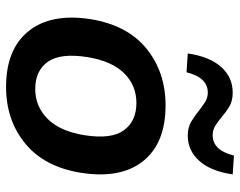

<svg xmlns="http://www.w3.org/2000/svg" viewBox="-99 -681 790 632"><g transform="rotate(90 296.0 -365.0)"><path d="M266 10Q142 10 82.5 -64Q23 -138 43 -268Q63 -390 140.5 -452.5Q218 -515 327 -515Q451 -515 510 -441.5Q569 -368 549 -238Q530 -117 453 -53.5Q376 10 266 10ZM273 -86Q330 -86 371 -126.5Q412 -167 425 -248Q439 -336 409 -377.5Q379 -419 319 -419Q261 -419 221 -378.5Q181 -338 168 -258Q154 -170 183 -128Q212 -86 273 -86ZM218 -584 156 -588Q166 -659 200 -697.5Q234 -736 285 -736Q312 -736 330.5 -725Q349 -714 365 -700Q379 -688 393.5 -679Q408 -670 425 -670Q475 -670 492 -740L554 -736Q544 -665 510 -626.5Q476 -588 426 -588Q399 -588 379.5 -600Q360 -612 344 -625Q330 -636 316 -645Q302 -654 285 -654Q235 -654 218 -584Z"/></g></svg>

Font: Mulish
Style: Bold Italic
Weight: 700
Italic angle: -9°
Designer: Vernon Adams
Foundry: Vernon Adams
Version: Version 3.603; ttfautohint (v1.8.3)